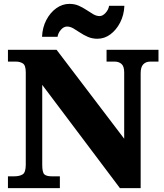

<svg xmlns="http://www.w3.org/2000/svg" viewBox="-20 -971 846 991"><path d="M21 0V-61H54Q81 -61 97 -71Q113 -81 113 -121V-597Q113 -634 98 -643.5Q83 -653 63 -653H21V-714H272L621 -255V-597Q621 -629 607 -641Q593 -653 573 -653H530V-714H798V-653H755Q733 -653 719.5 -639Q706 -625 706 -593V0H599L198 -533V-121Q198 -81 209 -71Q220 -61 246 -61H289V0ZM483 -771Q456 -771 434 -780.5Q412 -790 393.5 -802.5Q375 -815 358.5 -824.5Q342 -834 326 -834Q309 -834 294.5 -817.5Q280 -801 277 -781H197Q199 -829 219 -867.5Q239 -906 270.5 -928.5Q302 -951 338 -951Q365 -951 386.5 -941.5Q408 -932 426.5 -919.5Q445 -907 461.5 -897.5Q478 -888 494 -888Q510 -888 525 -904.5Q540 -921 543 -941H622Q620 -893 600 -854.5Q580 -816 549.5 -793.5Q519 -771 483 -771Z"/></svg>

Font: Noto Serif Ethiopic Black
Style: Regular
Weight: 900
Designer: Monotype Design Team
Foundry: Monotype Imaging Inc.
Version: Version 2.102; ttfautohint (v1.8.4.7-5d5b)